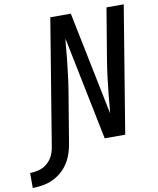

<svg xmlns="http://www.w3.org/2000/svg" viewBox="-228 -812 903 1097"><g transform="rotate(-10 224.0 -263.5)"><path d="M-128 208Q-94 208 -59.5 201Q-25 194 7 175.5Q39 157 63 128.5Q87 100 100 67Q113 34 119 0L168 -294Q176 -342 182 -390.5Q188 -439 193 -487L198 -542Q199 -557 200.5 -571Q202 -585 204 -600L326 0H445L566 -735H466L417 -441Q409 -393 403 -345Q397 -297 392 -248L387 -193Q386 -179 384.5 -164.5Q383 -150 381 -136L259 -735H140L19 0Q15 25 3 49Q-9 73 -30.5 90.5Q-52 108 -77.5 114.5Q-103 121 -128 121Z"/></g></svg>

Font: Iosevka Sparkle Medium Oblique
Style: Regular
Weight: 500
Italic angle: -9°
Designer: Belleve Invis
Foundry: Belleve Invis
Version: Version 4.5.0; ttfautohint (v1.8.3)